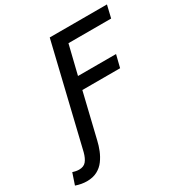

<svg xmlns="http://www.w3.org/2000/svg" viewBox="-331 -843 1124 1180"><g transform="rotate(-30 231.5 -253.0)"><path d="M-54 187Q-72 187 -92 183.5Q-112 180 -132 173L-105 93Q-92 97 -81 99Q-70 101 -60 101Q-27 101 -10 80.5Q7 60 17 22L189 -693H595L574 -605H271L221 -401H491L469 -313H201L125 2Q118 33 105 65.5Q92 98 71.5 126Q51 154 20 170.5Q-11 187 -54 187Z"/></g></svg>

Font: Ubuntu Sans Medium
Style: Italic
Weight: 500
Italic angle: -13.5°
Designer: Dalton Maag Ltd
Foundry: Dalton Maag Ltd
Version: Version 1.006